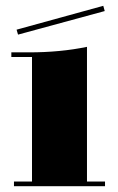

<svg xmlns="http://www.w3.org/2000/svg" viewBox="-20 -649 404 660"><path d="M90 -453H19V-469H79Q188 -469 279 -488V-25H341V-9H28V-25H90ZM335 -629 340 -611 42 -530 37 -547Z"/></svg>

Font: Elsie Swash Caps Black
Style: Regular
Weight: 900
Designer: Alejandro Inler
Foundry: Alejandro Inler
Version: 1.001